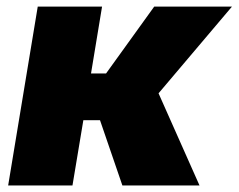

<svg xmlns="http://www.w3.org/2000/svg" viewBox="-20 -566 728 586"><path d="M291.5 -545.9 257.8 -341.8H303.7L450.7 -545.9H688L463.9 -281.2L588.9 0H353.5L285.2 -199.2H234.4L201.2 0H4.9L95.2 -545.9Z"/></svg>

Font: Inter Black
Style: Italic
Weight: 900
Italic angle: -9.39999°
Designer: Rasmus Andersson
Foundry: rsms
Version: Version 4.000;git-a52131595